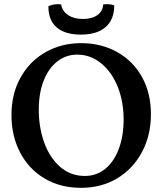

<svg xmlns="http://www.w3.org/2000/svg" viewBox="-20 -892 779 921"><path d="M35 -340Q35 -442 78.5 -520Q122 -598 198 -641.5Q274 -685 369 -685Q466 -685 542.5 -642Q619 -599 661.5 -522Q704 -445 704 -344Q704 -244 661.5 -163.5Q619 -83 543 -37Q467 9 369 9Q269 9 193.5 -36Q118 -81 76.5 -160.5Q35 -240 35 -340ZM573 -319Q573 -405 544.5 -476Q516 -547 465 -588.5Q414 -630 350 -630Q297 -630 255 -597.5Q213 -565 189.5 -505Q166 -445 166 -366Q166 -281 192 -208.5Q218 -136 268 -92Q318 -48 387 -48Q444 -48 486 -83Q528 -118 550.5 -179.5Q573 -241 573 -319ZM368 -726Q292 -726 252 -760.5Q212 -795 212 -862Q234 -872 259 -872Q268 -872 273 -871Q279 -838 307 -819.5Q335 -801 378 -801Q421 -801 447 -819.5Q473 -838 475 -871Q481 -872 493 -872Q513 -872 528 -866Q528 -798 486.5 -762Q445 -726 368 -726Z"/></svg>

Font: Vollkorn SC SemiBold
Style: Regular
Weight: 600
Designer: Friedrich Althausen
Foundry: Friedrich Althausen
Version: Version 4.015